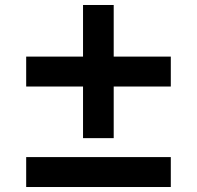

<svg xmlns="http://www.w3.org/2000/svg" viewBox="-20 -750 789 770"><path d="M313 -403H85V-523H313V-730H436V-523H665V-403H436V-196H313ZM85 -120H665V0H85Z"/></svg>

Font: Enso
Style: Bold
Weight: 700
Designer: Coji Morishita
Foundry: UNDERFOREST DESIGN
Version: Version 1.000